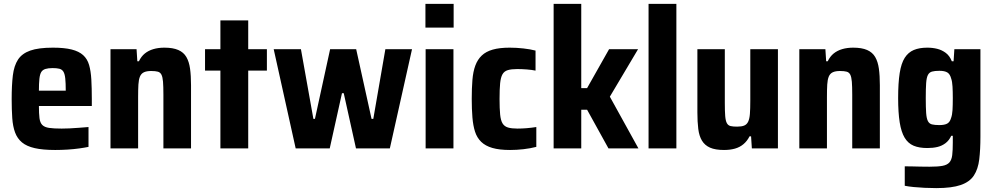

<svg xmlns="http://www.w3.org/2000/svg" viewBox="-20 -763 5114 987"><path d="M264 8Q200 8 158.5 -1.5Q117 -11 93 -31Q69 -51 57.5 -82Q46 -113 43 -156Q40 -199 40 -254Q40 -325 46 -375Q52 -425 72.5 -456.5Q93 -488 135.5 -503Q178 -518 252 -518Q311 -518 348.5 -508.5Q386 -499 407.5 -479.5Q429 -460 438 -429Q447 -398 449.5 -354.5Q452 -311 452 -254V-218H180Q180 -179 183 -155.5Q186 -132 197.5 -120.5Q209 -109 232.5 -105.5Q256 -102 297 -102Q315 -102 337 -103Q359 -104 384.5 -106Q410 -108 435 -110V-8Q416 -4 387.5 0Q359 4 327 6Q295 8 264 8ZM318 -281V-297Q318 -336 315.5 -359.5Q313 -383 306 -394.5Q299 -406 285.5 -409.5Q272 -413 251 -413Q228 -413 213.5 -408.5Q199 -404 192 -392.5Q185 -381 182.5 -357.5Q180 -334 180 -297H334Z M548 0V-510H682L686 -448H694Q706 -473 724.5 -488Q743 -503 768.5 -510.5Q794 -518 825 -518Q869 -518 896.5 -506Q924 -494 938 -470Q952 -446 957 -410Q962 -374 962 -325V0H820V-276Q820 -319 818 -343Q816 -367 810 -379Q804 -391 791.5 -394.5Q779 -398 757 -398Q734 -398 720 -391.5Q706 -385 699.5 -369.5Q693 -354 691.5 -328.5Q690 -303 690 -264V0Z M1113 0V-400H1034V-510H1113V-658H1256V-510H1352V-400H1256V0Z M1500 0 1387 -510H1527L1591 -152H1599L1677 -510H1811L1890 -152H1899L1961 -510H2098L1984 0H1810L1747 -284H1738L1675 0Z M2167 -621V-743H2312V-621ZM2168 0V-510H2311V0Z M2602 8Q2547 8 2511 -2.5Q2475 -13 2453.5 -34Q2432 -55 2422 -86Q2412 -117 2408.5 -159.5Q2405 -202 2405 -255Q2405 -309 2408.5 -352Q2412 -395 2423.5 -426Q2435 -457 2456.5 -477.5Q2478 -498 2513 -508Q2548 -518 2600 -518Q2635 -518 2670.5 -514Q2706 -510 2733 -503V-400Q2714 -404 2688 -406Q2662 -408 2639 -408Q2609 -408 2590.5 -402.5Q2572 -397 2563 -381Q2554 -365 2551 -335Q2548 -305 2548 -255Q2548 -205 2551 -174.5Q2554 -144 2563.5 -128.5Q2573 -113 2591.5 -107.5Q2610 -102 2640 -102Q2662 -102 2687 -104Q2712 -106 2737 -110V-8Q2706 0 2671 4Q2636 8 2602 8Z M2826 0V-743H2968V-310H2998L3111 -510H3260L3115 -266L3262 0H3108L2998 -199H2968V0Z M3314 0V-743H3457V0Z M3702 8Q3657 8 3630 -4Q3603 -16 3588.5 -40Q3574 -64 3569.5 -100.5Q3565 -137 3565 -185V-510H3706V-234Q3706 -191 3708 -166.5Q3710 -142 3716.5 -130Q3723 -118 3735.5 -115Q3748 -112 3769 -112Q3792 -112 3805.5 -117.5Q3819 -123 3826 -137.5Q3833 -152 3835 -178Q3837 -204 3837 -246V-510H3979V0H3845L3841 -62H3833Q3821 -38 3802 -22Q3783 -6 3758 1Q3733 8 3702 8Z M4089 0V-510H4223L4227 -448H4235Q4247 -473 4265.5 -488Q4284 -503 4309.5 -510.5Q4335 -518 4366 -518Q4410 -518 4437.5 -506Q4465 -494 4479 -470Q4493 -446 4498 -410Q4503 -374 4503 -325V0H4361V-276Q4361 -319 4359 -343Q4357 -367 4351 -379Q4345 -391 4332.5 -394.5Q4320 -398 4298 -398Q4275 -398 4261 -391.5Q4247 -385 4240.5 -369.5Q4234 -354 4232.5 -328.5Q4231 -303 4231 -264V0Z M4793 204Q4763 204 4733 202.5Q4703 201 4677 198.5Q4651 196 4631 192V92Q4649 92 4669 92.5Q4689 93 4711.5 93.5Q4734 94 4758 94Q4801 94 4825 89.5Q4849 85 4860.5 72Q4872 59 4875 34.5Q4878 10 4878 -30V-65H4870Q4859 -41 4840.5 -27Q4822 -13 4799 -7.5Q4776 -2 4747 -2Q4705 -2 4676.5 -14Q4648 -26 4630.5 -55Q4613 -84 4605 -134Q4597 -184 4597 -259Q4597 -337 4605 -387.5Q4613 -438 4631 -466Q4649 -494 4677.5 -506Q4706 -518 4747 -518Q4774 -518 4798 -512Q4822 -506 4842 -491Q4862 -476 4873 -448H4882L4886 -510H5020V-61Q5020 6 5014 56Q5008 106 4986.5 139Q4965 172 4919 188Q4873 204 4793 204ZM4809 -120Q4835 -120 4849 -127.5Q4863 -135 4869 -156Q4875 -172 4876.5 -197Q4878 -222 4878 -259Q4878 -292 4876.5 -318Q4875 -344 4870 -358Q4864 -382 4850 -390.5Q4836 -399 4809 -399Q4785 -399 4771 -395Q4757 -391 4750 -377.5Q4743 -364 4741 -336Q4739 -308 4739 -259Q4739 -210 4741 -182Q4743 -154 4750 -140.5Q4757 -127 4771 -123.5Q4785 -120 4809 -120Z"/></svg>

Font: Saira SemiCondensed
Style: Bold
Weight: 700
Width: 4
Designer: Hector Gatti with collaboration of the Omnibus-Type team
Foundry: Omnibus-Type
Version: Version 1.101